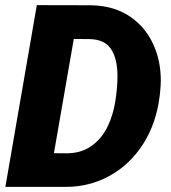

<svg xmlns="http://www.w3.org/2000/svg" viewBox="-20 -731 667 751"><path d="M1 0 124 -710.9 337.4 -710.4Q429.7 -708.5 494.1 -662.4Q558.6 -616.2 587.9 -537.6Q608.9 -481.9 608.9 -417Q608.9 -397.5 606.4 -371.6L604 -351.6Q590.8 -247.6 539.8 -167.7Q488.8 -87.9 409.9 -43.9Q331.1 0 236.8 0ZM268.6 -578.6 190.9 -131.8 239.7 -131.3Q297.4 -131.3 337.9 -160.2Q378.4 -189 401.1 -236.3Q423.8 -283.7 432.1 -341.3Q439.5 -392.1 439.5 -431.6Q439.5 -467.3 432.9 -494.9Q426.3 -522.5 411.6 -543Q387.2 -576.2 332 -578.1Z"/></svg>

Font: Mardoto Black
Style: Italic
Weight: 900
Italic angle: -12°
Designer: Christian Robertson, Vahan Hovhannisyan
Foundry: Google
Version: Version 1.000